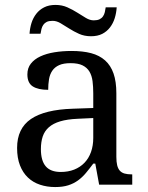

<svg xmlns="http://www.w3.org/2000/svg" viewBox="-20 -754 603 784"><path d="M147 -145Q147 -98.1 166.7 -75Q186.5 -51.8 228 -51.8Q258.3 -51.8 283 -61.5Q307.6 -71.3 325 -89.4Q342.3 -107.4 351.6 -133.3Q360.8 -159.2 360.8 -190.9V-272L296.9 -269Q254.4 -267.1 225.8 -258.5Q197.3 -250 179.7 -234.6Q162.1 -219.2 154.5 -196.8Q147 -174.3 147 -145ZM268.1 -496.1Q239.3 -496.1 221.4 -488Q203.6 -480 193.6 -465.3Q183.6 -450.7 180.2 -430.7Q176.8 -410.6 176.8 -387.2Q135.3 -387.2 113.5 -401.4Q91.8 -415.5 91.8 -450.2Q91.8 -476.1 106 -494.1Q120.1 -512.2 144.8 -523.7Q169.4 -535.2 202.1 -540.5Q234.9 -545.9 272 -545.9Q317.9 -545.9 352.1 -536.9Q386.2 -527.8 409.2 -507.3Q432.1 -486.8 443.6 -453.9Q455.1 -420.9 455.1 -373V-113.8Q455.1 -92.8 458.5 -79.1Q461.9 -65.4 469.2 -57.1Q476.6 -48.8 488.5 -45.4Q500.5 -42 517.1 -42H520V0H384.8L369.1 -85.9H360.8Q345.2 -64.9 330.6 -47.4Q315.9 -29.8 298.3 -17.1Q280.8 -4.4 258.5 2.7Q236.3 9.8 205.1 9.8Q171.9 9.8 143.3 0.2Q114.7 -9.3 94 -29.1Q73.2 -48.8 61.5 -78.9Q49.8 -108.9 49.8 -149.9Q49.8 -229.5 106.4 -268.1Q163.1 -306.6 277.8 -310.1L360.8 -313V-373Q360.8 -399.9 357.9 -422.6Q355 -445.3 345.2 -461.7Q335.4 -478 317.1 -487.1Q298.8 -496.1 268.1 -496.1ZM362.8 -670.9Q377.4 -670.9 386.5 -675.3Q395.5 -679.7 400.6 -687.3Q405.8 -694.8 408 -704.3Q410.2 -713.9 411.6 -724.1H456.5Q455.1 -701.2 448.5 -679.9Q441.9 -658.7 429.2 -642.1Q416.5 -625.5 397.5 -615.7Q378.4 -606 351.6 -606Q324.7 -606 303 -615.7Q281.2 -625.5 262.5 -637.5Q243.7 -649.4 227.3 -659.2Q210.9 -668.9 194.8 -668.9Q179.7 -668.9 170.9 -664.6Q162.1 -660.2 157 -652.8Q151.9 -645.5 149.4 -636Q147 -626.5 145.5 -616.2H100.6Q102.1 -639.2 108.6 -660.2Q115.2 -681.2 128.2 -697.8Q141.1 -714.4 160.4 -724.1Q179.7 -733.9 206.5 -733.9Q233.4 -733.9 255.1 -724.1Q276.9 -714.4 295.7 -702.4Q314.5 -690.4 330.8 -680.7Q347.2 -670.9 362.8 -670.9Z"/></svg>

Font: Droid-TTFautohint Serif
Style: Regular
Weight: 400
Foundry: Ascender Corporation
Version: Version 1.00; ttfautohint (v1.00rc1.4-1a1c-dirty) -l 8 -r 50